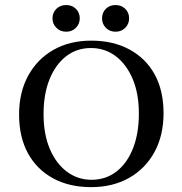

<svg xmlns="http://www.w3.org/2000/svg" viewBox="-20 -747 739 778"><path d="M349.2 11.3Q260.5 11.3 194.8 -24.6Q129 -60.5 93.1 -126.2Q57.3 -191.9 57.3 -283.1Q57.3 -372.6 94 -439.9Q130.6 -507.3 196.4 -544.8Q262.1 -582.3 350 -582.3Q438.7 -582.3 504.8 -546.4Q571 -510.5 606.9 -445.2Q642.7 -379.8 642.7 -287.9Q642.7 -198.4 606 -131Q569.4 -63.7 503.2 -26.2Q437.1 11.3 349.2 11.3ZM350.8 -18.5Q408.9 -18.5 452 -52Q495.2 -85.5 519 -146Q542.7 -206.5 542.7 -286.3Q542.7 -368.5 517.3 -427.8Q491.9 -487.1 448.4 -519.8Q404.8 -552.4 348.4 -552.4Q291.1 -552.4 248 -519Q204.8 -485.5 180.6 -425.4Q156.5 -365.3 156.5 -284.7Q156.5 -203.2 181.9 -143.5Q207.3 -83.9 251.2 -51.2Q295.2 -18.5 350.8 -18.5ZM448.4 -618.5Q424.2 -618.5 408.9 -634.3Q393.5 -650 393.5 -672.6Q393.5 -696 408.9 -711.3Q424.2 -726.6 448.4 -726.6Q471.8 -726.6 487.5 -711.3Q503.2 -696 503.2 -672.6Q503.2 -650 487.5 -634.3Q471.8 -618.5 448.4 -618.5ZM248.4 -618.5Q224.2 -618.5 208.5 -634.3Q192.7 -650 192.7 -672.6Q192.7 -696 208.5 -711.3Q224.2 -726.6 248.4 -726.6Q271.8 -726.6 287.5 -711.3Q303.2 -696 303.2 -672.6Q303.2 -650 287.5 -634.3Q271.8 -618.5 248.4 -618.5Z"/></svg>

Font: Playfair 12pt Medium
Style: Regular
Weight: 500
Designer: Claus Eggers Sørensen
Foundry: Claus Eggers Sørensen
Version: Version 2.000;gftools[0.9.28]